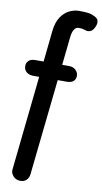

<svg xmlns="http://www.w3.org/2000/svg" viewBox="-146 -1064 841 1586"><g transform="rotate(10 274.0 -270.5)"><path d="M462.5 -855Q453 -859 438.8 -862Q424.5 -865 401 -865Q381 -865 366.2 -843.2Q351.5 -821.5 346.5 -775.5L321.5 -541H376.5Q413.5 -541 434.2 -521.8Q455 -502.5 457 -475Q458 -444.5 438.8 -427.2Q419.5 -410 384.5 -410H307L220.5 395.5Q217.5 423.5 198.8 443.2Q180 463 147.5 463Q108.5 463 86.5 437Q64.5 411 67 385L151.5 -410H102Q66 -410 44.8 -428.2Q23.5 -446.5 22.5 -475Q20.5 -502.5 39.2 -521.8Q58 -541 94 -541H165.5L193 -802.5Q201 -875.5 230.5 -919.8Q260 -964 300.5 -984Q341 -1004 380.5 -1004Q427.5 -1004 458 -1000.2Q488.5 -996.5 519.5 -979.5Q542 -968 546.5 -946Q551 -924 536.5 -894Q520 -860.5 499 -854.8Q478 -849 462.5 -855Z"/></g></svg>

Font: Edu NSW ACT Hand Pre
Style: Regular
Weight: 400
Designer: Tina and Corey Anderson, Eben Sorkin, Mirko Velimirovic
Foundry: Sorkin Type Co.
Version: Version 2.000